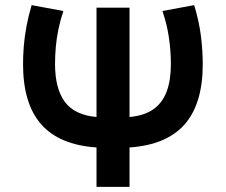

<svg xmlns="http://www.w3.org/2000/svg" viewBox="-20 -730 882 750"><path d="M357 0V-154Q211 -164 140.5 -244.8Q70 -325.5 70 -479.5Q70 -513.5 73 -550.5Q76 -587.5 83.5 -627.5Q91 -667.5 103.5 -710L227.5 -687Q215.5 -650.5 208.2 -615.5Q201 -580.5 198 -546.8Q195 -513 195 -480Q195 -384 233.2 -332.2Q271.5 -280.5 357 -273V-700H486V-273Q543 -278 578.5 -302.8Q614 -327.5 630.8 -371.8Q647.5 -416 647.5 -479.5Q647.5 -529 640.2 -580.8Q633 -632.5 614.5 -687L738.5 -710Q758 -645.5 765 -588.2Q772 -531 772 -479.5Q772 -325 701.5 -244.5Q631 -164 486 -154V0Z"/></svg>

Font: Geologica Roman Medium
Style: Regular
Weight: 500
Designer: Sindre Bremnes, Frode Helland
Foundry: Monokrom Skriftforlag AS
Version: Version 1.010;gftools[0.9.28]